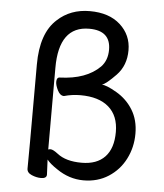

<svg xmlns="http://www.w3.org/2000/svg" viewBox="-53 -779 716 840"><g transform="rotate(5 305.0 -359.0)"><path d="M179 -113Q183 -115 189 -115Q200 -115 222 -98Q260 -68 329 -68Q396 -68 431.5 -105.5Q467 -143 467 -215Q467 -286 423.5 -324Q380 -362 299 -362Q262 -362 227 -352Q210 -352 199 -374Q188 -396 188 -411Q188 -431 202 -431Q318 -435 378 -495Q406 -524 406 -571Q406 -655 312 -655Q179 -655 179 -472ZM158 14Q138 14 117 5Q96 -4 96 -22Q97 -30 97 -479Q97 -617 166 -679Q223 -732 308 -732Q393 -732 442 -687.5Q491 -643 491 -576Q491 -509 449 -465.5Q407 -422 388 -416Q408 -416 453.5 -389.5Q499 -363 526 -319Q553 -275 553 -215Q553 -155 527 -104Q501 -53 453.5 -22.5Q406 8 344 8Q281 8 226 -30Q194 -51 180 -69L183 -3Q183 14 158 14Z"/></g></svg>

Font: ToneOZ-Pinyin-WenKai-Medium
Style: Medium
Weight: 700
Designer: Fontworks Inc.
Foundry: ToneOZ
Version: Version 0.240331